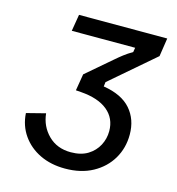

<svg xmlns="http://www.w3.org/2000/svg" viewBox="-100 -737 768 834"><g transform="rotate(15 283.5 -319.5)"><path d="M266.7 10.8Q203.3 10.8 153.8 -12.9Q104.2 -36.7 74.2 -79.6Q44.2 -122.5 40.8 -178.3L125.8 -200Q131.7 -142.5 171.2 -103.3Q210.8 -64.2 272.5 -64.2Q318.3 -64.2 348.8 -82.9Q379.2 -101.7 395 -131.7Q410.8 -161.7 410.8 -195.8Q410.8 -253.3 368.8 -287.9Q326.7 -322.5 248.3 -328.3L225 -330L237.5 -405L348.3 -500Q367.5 -516.7 383.8 -529.2Q400 -541.7 422.5 -555L425.8 -575H140.8L153.3 -650H550L537.5 -567.5L340 -397.5L337.5 -377.5Q420.8 -364.2 460.8 -318.3Q500.8 -272.5 500.8 -204.2Q500.8 -144.2 472.1 -95.4Q443.3 -46.7 390.8 -17.9Q338.3 10.8 266.7 10.8Z"/></g></svg>

Font: Familjen Grotesk GF
Style: Italic
Weight: 400
Designer: Anders Wikstroem, Jonas Baeckman, Matilda Gysing, Kristian Moeller
Foundry: Familjen STHML AB
Version: Version 2.000; Beta; Release 4; Build 6